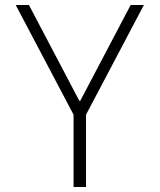

<svg xmlns="http://www.w3.org/2000/svg" viewBox="-20 -750 640 770"><path d="M275 0V-290L43 -730H96L298 -346H302L504 -730H557L325 -290V0Z"/></svg>

Font: M PLUS Code Latin 60 Light
Style: Regular
Weight: 300
Width: 7
Monospace: yes
Designer: Coji Morishita
Foundry: UNDERFOREST DESIGN
Version: Version 1.005; ttfautohint (v1.8.3)